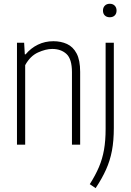

<svg xmlns="http://www.w3.org/2000/svg" viewBox="-20 -767 694 1018"><path d="M70 0V-540.5H108L111.5 -479H116Q143.5 -512 181 -530.2Q218.5 -548.5 263 -548.5Q303 -548.5 335.2 -533.8Q367.5 -519 386.2 -483.5Q405 -448 405 -386V0H361.5V-384Q361.5 -454 332.5 -480.8Q303.5 -507.5 256.5 -507.5Q223 -507.5 181.5 -488.8Q140 -470 113.5 -421.5V0ZM487 230.5 456 209.5Q486 162.5 504.5 119Q523 75.5 531.5 27Q540 -21.5 540 -83.5V-540.5H583.5V-88.5Q583.5 -20.5 573.5 32.2Q563.5 85 542.2 132.2Q521 179.5 487 230.5ZM562 -675.5Q545.5 -675.5 535.8 -685Q526 -694.5 526 -711Q526 -727 535.8 -737Q545.5 -747 562 -747Q578.5 -747 588.2 -737Q598 -727 598 -711Q598 -694.5 588.2 -685Q578.5 -675.5 562 -675.5Z"/></svg>

Font: Encode Sans Cnd XLt
Style: Regular
Weight: 200
Width: 3
Designer: Multiple Designers
Foundry: Impallari Type
Version: Version 3.002; ttfautohint (v1.8.3) -l 8 -r 50 -G 200 -x 14 